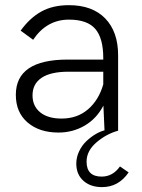

<svg xmlns="http://www.w3.org/2000/svg" viewBox="-20 -516 561 758"><path d="M453.6 141.1 487.8 164.6Q448.2 222.7 382.8 222.7Q336.9 222.7 309.1 197.5Q281.2 172.4 281.2 129.9Q281.2 104.5 292.5 81.1Q303.7 57.6 321 41.3Q338.4 24.9 356.9 13.9Q375.5 2.9 392.6 -1.5L388.2 -99.1Q361.3 -47.4 314.2 -20Q267.1 7.3 210.9 7.3Q135.3 7.3 88.9 -32.5Q42.5 -72.3 42.5 -141.6Q42.5 -280.8 247.1 -280.8H387.7V-286.6Q387.7 -365.2 356.2 -401.9Q324.7 -438.5 252.4 -438.5Q164.1 -438.5 110.8 -358.9L61.5 -395Q98.1 -445.8 143.6 -470.7Q189 -495.6 252 -495.6Q344.7 -495.6 395.5 -443.1Q446.3 -390.6 446.3 -297.9V0Q399.9 12.7 360.8 46.1Q321.8 79.6 321.8 122.1Q321.8 181.2 381.3 181.2Q425.3 181.2 453.6 141.1ZM223.1 -47.9Q285.2 -47.9 327.6 -84.5Q370.1 -121.1 387.7 -183.1V-232.9H250.5Q179.7 -232.9 144 -208.7Q108.4 -184.6 108.4 -139.6Q108.4 -97.2 138.7 -72.5Q168.9 -47.9 223.1 -47.9Z"/></svg>

Font: HK Grotesk Legacy
Style: Regular
Weight: 400
Designer: Alfredo Marco Pradil
Foundry: Hanken Design Co.
Version: Version 2.022;PS 002.022;hotconv 1.0.88;makeotf.lib2.5.64775